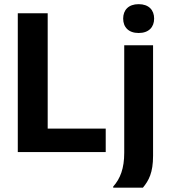

<svg xmlns="http://www.w3.org/2000/svg" viewBox="-20 -712 798 899"><path d="M629.2 -557.5C676.7 -557.5 701.7 -585 701.7 -625C701.7 -665 676.7 -692.5 629.2 -692.5C581.7 -692.5 556.7 -665 556.7 -625C556.7 -585 581.7 -557.5 629.2 -557.5ZM475 0V-110H203.3V-650H63.3V0ZM649.2 166.7C676.7 133.3 696.7 96.7 696.7 17.5V-500H561.7V3.3C561.7 76.7 543.3 124.2 510 161.7V166.7Z"/></svg>

Font: Familjen Grotesk
Style: Bold
Weight: 700
Designer: Anders Wikstroem, Jonas Baeckman, Matilda Gysing, Kristian Moeller
Foundry: Familjen STHLM AB
Version: Version 2.000